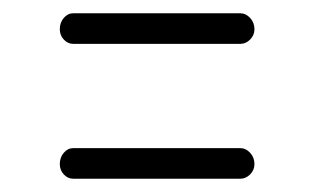

<svg xmlns="http://www.w3.org/2000/svg" viewBox="-20 -418 473 289"><path d="M90 -352Q82 -352 76 -358.5Q70 -365 70 -374Q70 -384 76 -391Q82 -398 90 -398H342Q350 -398 356.5 -391Q363 -384 363 -374Q363 -365 356.5 -358.5Q350 -352 342 -352ZM90 -149Q82 -149 76 -155.5Q70 -162 70 -171Q70 -181 76 -188Q82 -195 90 -195H342Q350 -195 356.5 -188Q363 -181 363 -171Q363 -162 356.5 -155.5Q350 -149 342 -149Z"/></svg>

Font: Dosis ExtraLight Light
Style: Regular
Weight: 300
Version: Version 3.001; ttfautohint (v1.8.2)